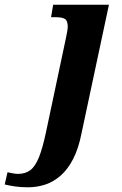

<svg xmlns="http://www.w3.org/2000/svg" viewBox="-160 -556 518 816"><path d="M-41 240Q-72 240 -95.5 236.5Q-119 233 -140 228L-128 176Q-120 178 -106.5 180.5Q-93 183 -83 183Q-52 183 -31 167Q-10 151 5.5 112.5Q21 74 35 8L121 -398Q124 -411 126 -424Q128 -437 128 -441Q128 -468 116 -475.5Q104 -483 75 -483H57L66 -536H303L187 8Q174 75 151 119.5Q128 164 97.5 190.5Q67 217 32 228.5Q-3 240 -41 240Z"/></svg>

Font: Noto Serif
Style: Italic
Weight: 400
Italic angle: -12°
Designer: Monotype Design Team
Foundry: Monotype Imaging Inc.
Version: Version 2.013